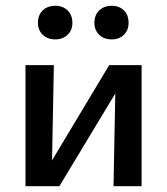

<svg xmlns="http://www.w3.org/2000/svg" viewBox="-20 -643 577 663"><path d="M372 0 380 -418H469V0ZM68 0V-418H166L158 0ZM132 0V-43L357 -418H410V-373L185 0ZM171 -507Q144 -507 127.5 -523Q111 -539 111 -564Q111 -591 127.5 -607Q144 -623 171 -623Q197 -623 213.5 -607Q230 -591 230 -564Q230 -539 213.5 -523Q197 -507 171 -507ZM366 -507Q339 -507 322.5 -523Q306 -539 306 -564Q306 -591 322.5 -607Q339 -623 366 -623Q392 -623 408 -607Q424 -591 424 -564Q424 -539 408 -523Q392 -507 366 -507Z"/></svg>

Font: Ysabeau Office SemiBold
Style: Regular
Weight: 600
Designer: Christian Thalmann (Catharsis Fonts)
Version: Version 2.001;gftools[0.9.30]; featfreeze: tnum,lnum,ss02